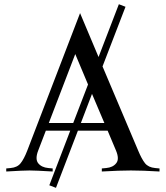

<svg xmlns="http://www.w3.org/2000/svg" viewBox="-20 -820 792 918"><path d="M247.6 78.1 215.8 65.9 315.9 -195.3H199.2L162.6 -100.1Q147 -59.6 162.6 -39.6Q178.7 -19.5 210.9 -16.6L231.9 -14.6V0Q150.4 -4.9 121.1 -4.9Q91.3 -4.9 9.8 0V-14.6L30.8 -16.6Q63 -19.5 78.6 -39.6Q94.7 -59.6 110.4 -100.1L362.8 -757.3L451.2 -547.4L548.3 -799.8L580.1 -787.6L470.2 -502.4L640.6 -100.1Q657.2 -60.1 673.3 -39.6Q689.5 -19.5 721.7 -16.6L742.7 -14.6V0Q661.1 -4.9 606 -4.9Q551.3 -4.9 466.8 0V-14.6L487.8 -16.6Q520 -19.5 535.6 -39.6Q551.8 -59.1 534.7 -100.1L494.6 -195.3H352.5ZM339.8 -561.5 213.4 -231.9H330.1L400.9 -416ZM479 -231.9 419.9 -371.1 366.7 -231.9Z"/></svg>

Font: Flanker
Style: Regular
Weight: 400
Designer: Flanker
Foundry: Flanker
Version: Version 2.027